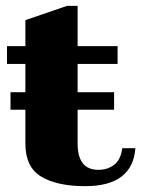

<svg xmlns="http://www.w3.org/2000/svg" viewBox="-20 -628 509 658"><path d="M444 -120Q434 10 272 10Q176 10 121.5 -22.5Q67 -55 67 -136V-252H16V-312H67V-409H4V-470H67V-559L210 -608H246V-470H383V-409H246V-312H371V-252H246V-136Q246 -46 317 -46Q349 -46 371.5 -63.5Q394 -81 399 -120Z"/></svg>

Font: Taviraj
Style: Bold
Weight: 700
Designer: Katatrad Team
Foundry: CadsonDemak
Version: Version 1.001